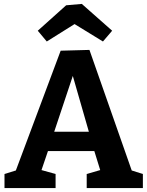

<svg xmlns="http://www.w3.org/2000/svg" viewBox="-20 -961 753 981"><path d="M264 -72V0H3V-72L61 -90L290 -702L437 -706L653 -90L710 -72V0H423V-72L492 -92L462 -189H225L192 -92ZM257 -288H434L352 -573ZM219 -749 173 -804 318 -934 398 -941 553 -804 506 -749 361 -838Z"/></svg>

Font: Bitter
Style: Bold
Weight: 700
Designer: Sol Matas, and Bitter project Authors
Foundry: Sol Matas
Version: Version 2.001